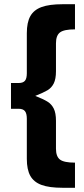

<svg xmlns="http://www.w3.org/2000/svg" viewBox="-20 -763 396 909"><path d="M147 -309Q185 -294 204.5 -282Q224 -270 234.5 -249Q245 -228 245 -191V-59Q245 -22 264 -7.5Q283 7 335 7V126H276Q213 126 176.5 112.5Q140 99 123.5 69.5Q107 40 107 -11V-201Q107 -226 98 -237Q89 -248 68 -248H32V-370H68Q89 -370 98 -380.5Q107 -391 107 -416V-606Q107 -657 123.5 -686.5Q140 -716 176.5 -729.5Q213 -743 276 -743H335V-624Q283 -624 264 -609.5Q245 -595 245 -558V-426Q245 -389 234.5 -368Q224 -347 204.5 -335.5Q185 -324 147 -309Z"/></svg>

Font: Gontserrat SemiBold
Style: Regular
Weight: 600
Designer: Julieta Ulanovsky
Foundry: Julieta Ulanovsky
Version: Version 6.001